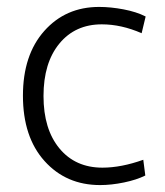

<svg xmlns="http://www.w3.org/2000/svg" viewBox="-20 -530 480 560"><path d="M278.8 -41Q333.5 -41 397.9 -64L403.8 -18.1Q378.4 -5.4 341.6 2.2Q304.7 9.8 272 9.8Q172.9 9.8 109.9 -60.3Q46.9 -130.4 46.9 -251Q46.9 -369.6 109.1 -439.7Q171.4 -509.8 269 -509.8Q302.7 -509.8 340.3 -502.7Q377.9 -495.6 404.8 -481.9L393.1 -433.1Q334 -459 276.9 -459Q199.2 -459 153.1 -402.8Q106.9 -346.7 106.9 -250Q106.9 -153.3 153.3 -97.2Q199.7 -41 278.8 -41Z"/></svg>

Font: LT Hoop Light
Style: Regular
Weight: 300
Designer: Daniel Lyons
Foundry: LyonsType
Version: Version 1.000